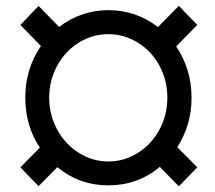

<svg xmlns="http://www.w3.org/2000/svg" viewBox="-20 -638 753 671"><path d="M538.6 -54.7Q460.9 9.8 358.9 9.8Q257.8 9.8 180.2 -53.7L114.7 12.7L51.3 -53.2L119.1 -122.1Q68.4 -198.2 68.4 -296.9Q68.4 -397.5 123 -477.1L51.3 -550.8L114.7 -617.2L186.5 -543.9Q263.7 -602.5 358.9 -602.5Q454.6 -602.5 532.2 -543.5L605 -617.7L669.4 -550.8L595.7 -475.6Q649.4 -396 649.4 -296.9Q649.4 -201.2 599.6 -123.5L669.4 -53.2L605 13.2ZM151.9 -296.9Q151.9 -236.8 179.9 -185.1Q208 -133.3 255.9 -103.5Q303.7 -73.7 358.9 -73.7Q414.1 -73.7 461.9 -103.8Q509.8 -133.8 537.4 -185.3Q564.9 -236.8 564.9 -296.9Q564.9 -356.4 537.4 -408Q509.8 -459.5 461.7 -489Q413.6 -518.6 358.9 -518.6Q303.7 -518.6 255.9 -489.3Q208 -460 179.9 -408.2Q151.9 -356.4 151.9 -296.9Z"/></svg>

Font: RobotoSquareBracket
Style: Square-Bracket
Weight: 400
Version: Version 2.137; 2017